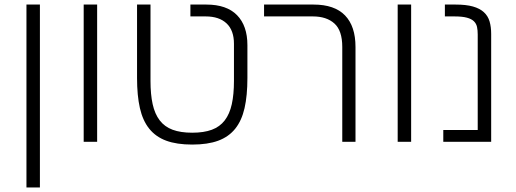

<svg xmlns="http://www.w3.org/2000/svg" viewBox="-20 -622 2263 842"><path d="M96 -602H155V200H96Z M347 -602H406V0H347Z M823 12Q755 12 709 -5Q663 -22 634.5 -57.5Q606 -93 593.5 -148Q581 -203 581 -280V-602H640V-267Q640 -208 649.5 -165Q659 -122 680.5 -94Q702 -66 737 -53Q772 -40 823 -40Q874 -40 909 -53Q944 -66 965.5 -94Q987 -122 996.5 -165Q1006 -208 1006 -267V-430Q1006 -489 973.5 -519.5Q941 -550 882 -550H815V-602H885Q974 -602 1019.5 -555.5Q1065 -509 1065 -424V-280Q1065 -203 1052.5 -148Q1040 -93 1011.5 -57.5Q983 -22 937 -5Q891 12 823 12Z M1481 -416Q1481 -488 1446.5 -519Q1412 -550 1352 -550H1138V-602H1355Q1447 -602 1493 -554.5Q1539 -507 1539 -416V0H1481Z M1724 -602H1783V0H1724Z M1924 -52H2075V-471Q2075 -489 2072 -503.5Q2069 -518 2058.5 -528.5Q2048 -539 2027.5 -544.5Q2007 -550 1973 -550H1931V-602H1978Q2024 -602 2054 -593.5Q2084 -585 2102 -568.5Q2120 -552 2127 -528Q2134 -504 2134 -473V0H1924Z"/></svg>

Font: IBM Plex Sans Hebrew Light
Style: Regular
Weight: 300
Designer: Mike Abbink, Paul van der Laan, Pieter van Rosmalen, Yanek Iontef
Foundry: Bold Monday
Version: Version 1.2